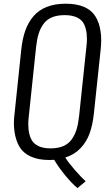

<svg xmlns="http://www.w3.org/2000/svg" viewBox="-20 -838 570 1018"><path d="M391.1 159.2Q363.8 137.7 327.6 94Q291.5 50.3 267.1 9.3Q250.5 10.3 241.7 10.3Q183.1 10.3 143.1 -8.1Q103 -26.4 83.5 -59.3Q64 -92.3 57.1 -138.2Q53.7 -160.2 53.7 -184.6Q53.7 -210.9 57.6 -239.3L92.8 -575.2Q98.6 -631.8 114 -675.3Q129.4 -718.8 157 -751.5Q184.6 -784.2 227.8 -801.3Q271 -818.4 328.6 -818.4Q386.2 -818.4 425.8 -801.3Q465.3 -784.2 485.8 -751.2Q506.3 -718.3 512.7 -674.8Q516.6 -652.3 516.6 -625.5Q516.6 -602.1 513.7 -575.2L478 -238.3Q471.7 -177.2 455.6 -131.8Q439.5 -86.4 406.7 -52Q374 -17.6 326.2 -2.9Q342.3 23.9 377.7 64.2Q413.1 104.5 434.1 123ZM399.4 -222.7 438 -588.9Q440.9 -611.3 440.9 -631.8Q440.9 -646 439.5 -658.7Q436 -689.9 424.6 -711.9Q413.1 -733.9 387.5 -745.8Q361.8 -757.8 322.8 -757.8Q283.7 -757.8 255.9 -746.3Q228 -734.9 210.9 -711.4Q193.8 -688 184.8 -658.7Q175.8 -629.4 171.4 -588.9L132.8 -222.7Q129.9 -200.2 129.9 -179.7Q129.9 -165.5 131.3 -152.3Q134.8 -121.1 146.2 -98.6Q157.7 -76.2 183.3 -63.7Q209 -51.3 248 -51.3Q287.1 -51.3 315.2 -63.2Q343.3 -75.2 360.1 -98.9Q377 -122.6 386 -152.1Q395 -181.6 399.4 -222.7Z"/></svg>

Font: Oswald
Style: Light
Weight: 300
Designer: Vernon Adams
Foundry: Vernon Adams
Version: 3.0; ttfautohint (v0.95.6-bc232) -l 8 -r 50 -G 200 -x 0 -w "